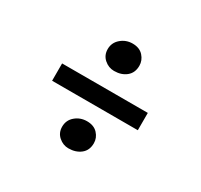

<svg xmlns="http://www.w3.org/2000/svg" viewBox="-123 -752 914 874"><g transform="rotate(30 334.5 -315.0)"><path d="M330.5 -444.5Q301.5 -444.5 278.8 -464.5Q256 -484.5 256 -516.5Q256 -550.5 282 -572.8Q308 -595 342.5 -595Q379 -595 399 -572.8Q419 -550.5 419 -522.5Q419 -485.5 394 -465Q369 -444.5 330.5 -444.5ZM559.5 -356V-265H109V-356ZM253 -107Q253 -141.5 278.8 -163.2Q304.5 -185 339.5 -185Q376 -185 396 -163.2Q416 -141.5 416 -113.5Q416 -76 390.5 -55.8Q365 -35.5 326.5 -35.5Q298.5 -35.5 275.8 -55.2Q253 -75 253 -107Z"/></g></svg>

Font: Merriweather 48pt Black
Style: Regular
Weight: 900
Version: Version 2.100